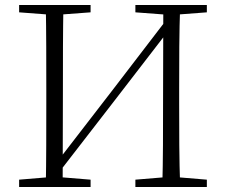

<svg xmlns="http://www.w3.org/2000/svg" viewBox="-20 -743 897 763"><path d="M162 0H229L230 -390C230 -502 230 -614 232 -723H162C164 -613 164 -502 164 -390V-333C164 -221 164 -110 162 0ZM625 0H696C692 -110 692 -221 692 -333V-390C692 -502 692 -614 696 -723H629L628 -340C628 -221 628 -110 625 0ZM56 0H340V-29L206 -40H188L56 -29ZM56 -694 188 -684H206L340 -694V-723H56ZM518 0H802V-29L670 -40H651L518 -29ZM518 -694 651 -684H670L802 -694V-723H518ZM199 -38 428 -334 660 -635H670L658 -686L428 -386L198 -88H189Z"/></svg>

Font: Source Han Serif CN VF
Style: Regular
Weight: 250
Designer: Ryoko NISHIZUKA 西塚涼子 (kana & ideographs); Frank Grießhammer (Latin, Greek & Cyrillic); Wenlong ZHANG 张文龙 (bopomofo); San
Foundry: Adobe
Version: Version 2.002;hotconv 1.1.0;makeotfexe 2.6.0